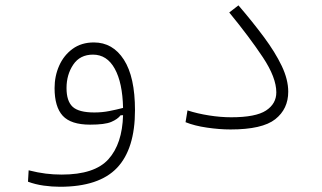

<svg xmlns="http://www.w3.org/2000/svg" viewBox="-20 -486 1212 723"><path d="M205.6 217.3Q175.8 217.3 144.3 212.9Q112.8 208.5 85.4 198.2L87.9 155.3Q122.6 164.1 151.9 167.7Q181.2 171.4 212.4 171.4Q336.4 171.4 388.4 113.5Q440.4 55.7 443.4 -52.2L434.1 -51.8Q422.9 -37.1 398.9 -26.9Q375 -16.6 319.3 -16.6Q247.1 -16.6 216.3 -50Q185.5 -83.5 185.5 -154.3Q185.5 -199.7 202.9 -238.8Q220.2 -277.8 253.4 -302Q286.6 -326.2 333.5 -326.2Q404.8 -326.2 446.5 -261.2Q488.3 -196.3 488.3 -70.8Q488.3 74.7 420.7 146Q353 217.3 205.6 217.3ZM443.4 -79.6Q441.4 -174.3 412.1 -227.3Q382.8 -280.3 330.1 -280.3Q281.2 -280.3 255.9 -242.7Q230.5 -205.1 230.5 -154.3Q230.5 -105.5 253.4 -84Q276.4 -62.5 335.4 -62.5Q364.7 -62.5 391.8 -67.9Q418.9 -73.2 443.4 -79.6Z M848.1 1.5Q806.6 1.5 759.5 -5.4Q712.4 -12.2 678.7 -25.9L686 -70.3Q723.6 -58.1 767.1 -51.3Q810.5 -44.4 850.6 -44.4Q942.9 -44.4 981.7 -69.8Q1020.5 -95.2 1020.5 -138.2Q1020.5 -193.8 970 -270Q919.4 -346.2 843.3 -439L877.9 -465.8Q931.2 -403.8 973.6 -346.7Q1016.1 -289.6 1040.8 -238Q1065.4 -186.5 1065.4 -140.6Q1065.4 -75.7 1016.6 -37.1Q967.8 1.5 848.1 1.5Z"/></svg>

Font: Cascadia Mono ExtraLight
Style: Regular
Weight: 200
Monospace: yes
Designer: Aaron Bell
Foundry: Saja Typeworks
Version: Version 2404.023; ttfautohint (v1.8.4)